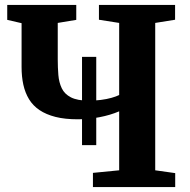

<svg xmlns="http://www.w3.org/2000/svg" viewBox="-20 -763 774 783"><path d="M314.5 -171V-531H372.5V-171ZM466 -309Q430 -293.5 385.5 -285Q341 -276.5 297 -276.5Q245 -276.5 206.5 -286.2Q168 -296 141.2 -314Q114.5 -332 98.5 -358.2Q82.5 -384.5 75.2 -417.5Q68 -450.5 68 -489.5V-668.5L9.5 -682V-743H291V-682L215.5 -669.5V-521Q215.5 -487.5 218 -457.2Q220.5 -427 231.8 -403.2Q243 -379.5 269.2 -366Q295.5 -352.5 342.5 -352.5Q367.5 -352.5 391.2 -355.5Q415 -358.5 434.5 -364Q454 -369.5 466 -375.5V-669.5L383.5 -682.5V-743H694V-682.5L613 -669.5V-68.5L694.5 -57V0H359V-58L466 -68.5Z"/></svg>

Font: Merriweather 24pt
Style: Bold
Weight: 700
Designer: Eben Sorkin
Foundry: Eben Sorkin
Version: Version 2.100